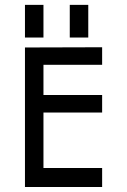

<svg xmlns="http://www.w3.org/2000/svg" viewBox="-20 -750 510 770"><path d="M389.6 -76.2V0H80.1V-559.6L389.6 -560.5V-490.2H154.3V-369.1H389.6V-298.8H154.3V-76.2ZM80.1 -730.5V-599.6H154.3V-730.5ZM259.8 -730.5V-599.6H334V-730.5Z"/></svg>

Font: Geo
Style: Regular
Weight: 500
Version: Version 001.2